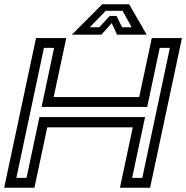

<svg xmlns="http://www.w3.org/2000/svg" viewBox="-24 -878 872 898"><path d="M-4.5 0 144.5 -700H286L227 -424H627L686 -700H827L678 0H537L597 -282.5H197L137 0ZM52.5 -46H100L160.5 -330.5H654.5L594 -46H641.5L770.5 -654H723L664.5 -378H170.5L229 -654H181.5ZM454 -858H580L662 -716H523.5L498.5 -770L450.5 -716H312ZM470.5 -827.5 396 -750.5H440.5L489 -803.5H521L547 -750.5H591.5L549.5 -827.5Z"/></svg>

Font: Tourney Expanded Medium
Style: Italic
Weight: 500
Width: 7
Italic angle: -12°
Designer: Tyler Finck
Foundry: Etcetera Type Co
Version: Version 1.010; ttfautohint (v1.8.3)